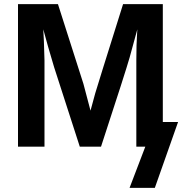

<svg xmlns="http://www.w3.org/2000/svg" viewBox="-20 -708 880 927"><path d="M681.6 0H638.2V-417Q638.2 -493.2 642.1 -550.8L643.1 -566.4L639.6 -553.7Q623 -491.7 605.7 -429.9Q588.4 -368.2 467.8 0H365.2L241.2 -383.8Q233.9 -406.2 212.4 -481.7Q190.9 -557.1 189 -566.4L191.9 -509.3L194.8 -417V0H66.9V-688H259.8L382.8 -303.2L417 -173.8Q433.6 -235.4 439.7 -257.3Q445.8 -279.3 574.2 -688H766.1V-119.1H839.8L727.5 199.2H605.5Z"/></svg>

Font: Liberation Sans
Style: Bold
Weight: 700
Designer: Steve Matteson
Foundry: Ascender Corporation
Version: Version 2.1.5